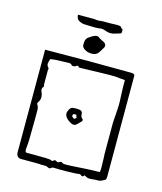

<svg xmlns="http://www.w3.org/2000/svg" viewBox="-98 -692 649 771"><g transform="rotate(15 226.5 -307.0)"><path d="M172 4Q167 1 159.5 1Q152 1 144 1Q140 0 121.5 0Q103 0 84.5 0Q66 0 61 0Q42 0 40 -21V-449Q79 -449 126.5 -449.5Q174 -450 224 -450Q274 -450 319.5 -449.5Q365 -449 399 -449Q404 -449 408.5 -447Q413 -445 413 -440V-23Q413 -19 412.5 -14.5Q412 -10 410 -8Q403 -4 396.5 -0.5Q390 3 383 3Q366 3 352 5Q338 7 324 -3Q317 7 311 1.5Q305 -4 298 -2Q295 -1 281.5 -0.5Q268 0 250.5 0.5Q233 1 218.5 0.5Q204 0 198 0Q191 -1 185.5 4Q180 9 172 4ZM249 -25Q257 -25 278 -26.5Q299 -28 326.5 -29.5Q354 -31 379 -31Q381 -35 381 -52Q381 -69 380 -87Q379 -105 379 -109V-236Q382 -276 383 -295.5Q384 -315 383.5 -327.5Q383 -340 382 -358.5Q381 -377 381 -414Q378 -414 363.5 -415.5Q349 -417 338 -418Q335 -418 313.5 -418Q292 -418 264.5 -417Q237 -416 215.5 -415.5Q194 -415 190 -415Q184 -424 178 -418.5Q172 -413 161 -415Q154 -423 147 -422.5Q140 -422 132 -422Q121 -422 101 -421Q81 -420 70 -418Q66 -408 65 -399.5Q64 -391 70 -384Q72 -383 73 -379Q74 -375 72 -374V-312Q75 -307 73 -304Q63 -294 71 -279Q73 -275 74 -270Q75 -265 75 -260Q75 -249 68 -239Q63 -232 67 -228Q73 -220 73 -205Q73 -194 73 -169.5Q73 -145 72.5 -121Q72 -97 72 -86Q72 -79 71.5 -71Q71 -63 69 -42Q69 -30 76 -30Q88 -30 111 -30Q134 -30 155 -29.5Q176 -29 179 -26Q183 -23 187 -27Q192 -32 196 -30Q200 -28 204 -26Q208 -25 213.5 -28.5Q219 -32 221 -30Q228 -25 235 -25Q242 -25 249 -25ZM241 -193Q231 -183 216.5 -191Q202 -199 195 -208Q189 -216 189 -224Q189 -232 194.5 -241.5Q200 -251 207 -252Q218 -254 233.5 -252.5Q249 -251 249 -236Q249 -225 256 -220Q263 -215 255 -207ZM228 -213 232 -217Q234 -219 232 -220Q230 -221 230 -225Q230 -229 226 -229.5Q222 -230 219 -229Q214 -227 214 -221Q214 -218 216 -217Q218 -215 221.5 -212.5Q225 -210 228 -213ZM224 -482Q210 -482 198.5 -488Q187 -494 184 -502Q182 -508 184 -522.5Q186 -537 200 -544Q209 -551 219 -554.5Q229 -558 236 -553Q241 -549 248 -545.5Q255 -542 261 -539Q273 -530 267 -519Q260 -506 251.5 -494Q243 -482 224 -482ZM275 -581Q267 -581 258 -584Q251 -587 243.5 -588.5Q236 -590 228 -588Q221 -587 210 -587Q199 -587 175 -588Q172 -588 164.5 -588.5Q157 -589 156 -590Q139 -595 135 -603.5Q131 -612 131 -619H198Q211 -618 213 -617.5Q215 -617 217.5 -617.5Q220 -618 233 -619H263Q271 -619 279 -619.5Q287 -620 294 -620Q299 -620 302 -619.5Q305 -619 308 -618Q311 -617 312 -614Q313 -611 317 -610Q320 -610 320 -601Q320 -592 317 -591Q306 -588 296 -584.5Q286 -581 275 -581Z"/></g></svg>

Font: Sankofa Display
Style: Regular
Weight: 400
Designer: Batsirai Madzonga
Foundry: Batsirai Madzonga
Version: Version 1.000; ttfautohint (v1.8.4.7-5d5b)